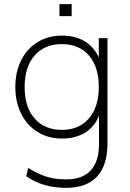

<svg xmlns="http://www.w3.org/2000/svg" viewBox="-20 -684 627 927"><path d="M499 -500V7Q499 114 448.5 168.5Q398 223 299 223Q187 223 107 167L116 127Q166 157 206 169.5Q246 182 301 182Q378 182 418 138.5Q458 95 458 12V-125Q436 -71 390 -43Q344 -15 279 -15Q213 -15 162 -46.5Q111 -78 82.5 -134.5Q54 -191 54 -264Q54 -337 82.5 -393.5Q111 -450 162 -481Q213 -512 279 -512Q343 -512 388.5 -485Q434 -458 457 -406V-500ZM457 -264Q457 -361 409.5 -416Q362 -471 279 -471Q195 -471 147 -416Q99 -361 99 -264Q99 -167 147 -112Q195 -57 279 -57Q362 -57 409.5 -112.5Q457 -168 457 -264ZM267 -664H326V-606H267Z"/></svg>

Font: MuliDisplayVN ExtraLight
Style: Regular
Weight: 200
Designer: Vernon Adams
Foundry: Vernon Adams
Version: Version 2.100